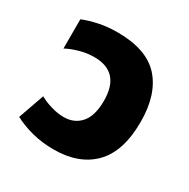

<svg xmlns="http://www.w3.org/2000/svg" viewBox="-129 -651 773 784"><g transform="rotate(30 257.5 -258.5)"><path d="M221 14Q340 14 406.5 -54Q473 -122 473 -261Q473 -390 410 -460.5Q347 -531 209 -531Q162 -531 122 -522.5Q82 -514 50 -501V-363Q73 -376 108 -386Q143 -396 177 -396Q300 -396 300 -261Q300 -190 270 -155.5Q240 -121 190 -121Q162 -121 130 -130.5Q98 -140 76 -153L33 -31Q70 -11 118 1.5Q166 14 221 14Z"/></g></svg>

Font: Noto Sans Thai UI Extra
Style: Regular
Weight: 800
Designer: Monotype Design Team
Foundry: Monotype Imaging Inc.
Version: Version 1.901